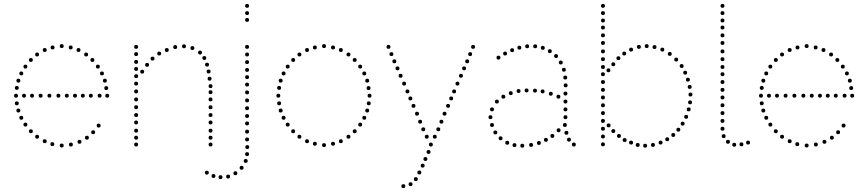

<svg xmlns="http://www.w3.org/2000/svg" viewBox="-20 -750 4435 983"><path d="M296 -504Q286 -504 286 -514Q286 -524 296 -524Q306 -524 306 -514Q306 -504 296 -504ZM342 -497Q332 -497 332 -507Q332 -517 342 -517Q352 -517 352 -507Q352 -497 342 -497ZM382 -484Q372 -484 372 -494Q372 -504 382 -504Q392 -504 392 -494Q392 -484 382 -484ZM421 -461Q411 -461 411 -471Q411 -481 421 -481Q431 -481 431 -471Q431 -461 421 -461ZM453 -433Q443 -433 443 -443Q443 -453 453 -453Q463 -453 463 -443Q463 -433 453 -433ZM502 -364Q492 -364 492 -374Q492 -384 502 -384Q512 -384 512 -374Q512 -364 502 -364ZM517 -327Q507 -327 507 -337Q507 -347 517 -347Q527 -347 527 -337Q527 -327 517 -327ZM529 -250Q519 -250 519 -260Q519 -270 529 -270Q539 -270 539 -260Q539 -250 529 -250ZM481 -399Q471 -399 471 -409Q471 -419 481 -419Q491 -419 491 -409Q491 -399 481 -399ZM524 -289Q514 -289 514 -299Q514 -309 524 -309Q534 -309 534 -299Q534 -289 524 -289ZM249 -497Q239 -497 239 -507Q239 -517 249 -517Q259 -517 259 -507Q259 -497 249 -497ZM209 -484Q199 -484 199 -494Q199 -504 209 -504Q219 -504 219 -494Q219 -484 209 -484ZM170 -461Q160 -461 160 -471Q160 -481 170 -481Q180 -481 180 -471Q180 -461 170 -461ZM138 -433Q128 -433 128 -443Q128 -453 138 -453Q148 -453 148 -443Q148 -433 138 -433ZM89 -364Q79 -364 79 -374Q79 -384 89 -384Q99 -384 99 -374Q99 -364 89 -364ZM74 -327Q64 -327 64 -337Q64 -347 74 -347Q84 -347 84 -337Q84 -327 74 -327ZM62 -250Q52 -250 52 -260Q52 -270 62 -270Q72 -270 72 -260Q72 -250 62 -250ZM110 -399Q100 -399 100 -409Q100 -419 110 -419Q120 -419 120 -409Q120 -399 110 -399ZM66 -290Q56 -290 56 -300Q56 -310 66 -310Q76 -310 76 -300Q76 -290 66 -290ZM296 -15Q306 -15 306 -5Q306 5 296 5Q286 5 286 -5Q286 -15 296 -15ZM343 -20Q353 -20 353 -10Q353 0 343 0Q333 0 333 -10Q333 -20 343 -20ZM387 -34Q397 -34 397 -24Q397 -14 387 -14Q377 -14 377 -24Q377 -34 387 -34ZM425 -55Q435 -55 435 -45Q435 -35 425 -35Q415 -35 415 -45Q415 -55 425 -55ZM457 -83Q467 -83 467 -73Q467 -63 457 -63Q447 -63 447 -73Q447 -83 457 -83ZM485 -117Q495 -117 495 -107Q495 -97 485 -97Q475 -97 475 -107Q475 -117 485 -117ZM248 -22Q258 -22 258 -12Q258 -2 248 -2Q238 -2 238 -12Q238 -22 248 -22ZM209 -37Q219 -37 219 -27Q219 -17 209 -17Q199 -17 199 -27Q199 -37 209 -37ZM170 -60Q180 -60 180 -50Q180 -40 170 -40Q160 -40 160 -50Q160 -60 170 -60ZM138 -88Q148 -88 148 -78Q148 -68 138 -68Q128 -68 128 -78Q128 -88 138 -88ZM89 -157Q99 -157 99 -147Q99 -137 89 -137Q79 -137 79 -147Q79 -157 89 -157ZM74 -194Q84 -194 84 -184Q84 -174 74 -174Q64 -174 64 -184Q64 -194 74 -194ZM110 -122Q120 -122 120 -112Q120 -102 110 -102Q100 -102 100 -112Q100 -122 110 -122ZM66 -231Q76 -231 76 -221Q76 -211 66 -211Q56 -211 56 -221Q56 -231 66 -231ZM490 -250Q480 -250 480 -260Q480 -270 490 -270Q500 -270 500 -260Q500 -250 490 -250ZM445 -250Q435 -250 435 -260Q435 -270 445 -270Q455 -270 455 -260Q455 -250 445 -250ZM404 -250Q394 -250 394 -260Q394 -270 404 -270Q414 -270 414 -260Q414 -250 404 -250ZM364 -250Q354 -250 354 -260Q354 -270 364 -270Q374 -270 374 -260Q374 -250 364 -250ZM322 -250Q312 -250 312 -260Q312 -270 322 -270Q332 -270 332 -260Q332 -250 322 -250ZM279 -250Q269 -250 269 -260Q269 -270 279 -270Q289 -270 289 -260Q289 -250 279 -250ZM233 -250Q223 -250 223 -260Q223 -270 233 -270Q243 -270 243 -260Q243 -250 233 -250ZM188 -250Q178 -250 178 -260Q178 -270 188 -270Q198 -270 198 -260Q198 -250 188 -250ZM144 -250Q134 -250 134 -260Q134 -270 144 -270Q154 -270 154 -260Q154 -250 144 -250ZM103 -250Q93 -250 93 -260Q93 -270 103 -270Q113 -270 113 -260Q113 -250 103 -250Z M677 -231Q667 -231 667 -241Q667 -251 677 -251Q687 -251 687 -241Q687 -231 677 -231ZM677 -191Q667 -191 667 -201Q667 -211 677 -211Q687 -211 687 -201Q687 -191 677 -191ZM677 -151Q667 -151 667 -161Q667 -171 677 -171Q687 -171 687 -161Q687 -151 677 -151ZM677 -113Q667 -113 667 -123Q667 -133 677 -133Q687 -133 687 -123Q687 -113 677 -113ZM677 -71Q667 -71 667 -81Q667 -91 677 -91Q687 -91 687 -81Q687 -71 677 -71ZM677 -35Q667 -35 667 -45Q667 -55 677 -55Q687 -55 687 -45Q687 -35 677 -35ZM677 0Q667 0 667 -10Q667 -20 677 -20Q687 -20 687 -10Q687 0 677 0ZM677 -500Q667 -500 667 -510Q667 -520 677 -520Q687 -520 687 -510Q687 -500 677 -500ZM677 -387Q667 -387 667 -397Q667 -407 677 -407Q687 -407 687 -397Q687 -387 677 -387ZM677 -350Q667 -350 667 -360Q667 -370 677 -370Q687 -370 687 -360Q687 -350 677 -350ZM677 -312Q667 -312 667 -322Q667 -332 677 -332Q687 -332 687 -322Q687 -312 677 -312ZM677 -272Q667 -272 667 -282Q667 -292 677 -292Q687 -292 687 -282Q687 -272 677 -272ZM677 -423Q667 -423 667 -433Q667 -443 677 -443Q687 -443 687 -433Q687 -423 677 -423ZM677 -463Q667 -463 667 -473Q667 -483 677 -483Q687 -483 687 -473Q687 -463 677 -463ZM1058 -231Q1048 -231 1048 -241Q1048 -251 1058 -251Q1068 -251 1068 -241Q1068 -231 1058 -231ZM1058 -191Q1048 -191 1048 -201Q1048 -211 1058 -211Q1068 -211 1068 -201Q1068 -191 1058 -191ZM1058 -151Q1048 -151 1048 -161Q1048 -171 1058 -171Q1068 -171 1068 -161Q1068 -151 1058 -151ZM1058 -113Q1048 -113 1048 -123Q1048 -133 1058 -133Q1068 -133 1068 -123Q1068 -113 1058 -113ZM1058 -71Q1048 -71 1048 -81Q1048 -91 1058 -91Q1068 -91 1068 -81Q1068 -71 1058 -71ZM1058 -35Q1048 -35 1048 -45Q1048 -55 1058 -55Q1068 -55 1068 -45Q1068 -35 1058 -35ZM1058 0Q1048 0 1048 -10Q1048 -20 1058 -20Q1068 -20 1068 -10Q1068 0 1058 0ZM877 -499Q867 -499 867 -509Q867 -519 877 -519Q887 -519 887 -509Q887 -499 877 -499ZM922 -503Q912 -503 912 -513Q912 -523 922 -523Q932 -523 932 -513Q932 -503 922 -503ZM965 -494Q955 -494 955 -504Q955 -514 965 -514Q975 -514 975 -504Q975 -494 965 -494ZM1004 -471Q994 -471 994 -481Q994 -491 1004 -491Q1014 -491 1014 -481Q1014 -471 1004 -471ZM1026 -443Q1016 -443 1016 -453Q1016 -463 1026 -463Q1036 -463 1036 -453Q1036 -443 1026 -443ZM1048 -374Q1038 -374 1038 -384Q1038 -394 1048 -394Q1058 -394 1058 -384Q1058 -374 1048 -374ZM1053 -337Q1043 -337 1043 -347Q1043 -357 1053 -357Q1063 -357 1063 -347Q1063 -337 1053 -337ZM1040 -409Q1030 -409 1030 -419Q1030 -429 1040 -429Q1050 -429 1050 -419Q1050 -409 1040 -409ZM1058 -299Q1048 -299 1048 -309Q1048 -319 1058 -319Q1068 -319 1068 -309Q1068 -299 1058 -299ZM834 -484Q824 -484 824 -494Q824 -504 834 -504Q844 -504 844 -494Q844 -484 834 -484ZM1058 -268Q1048 -268 1048 -278Q1048 -288 1058 -288Q1068 -288 1068 -278Q1068 -268 1058 -268ZM795 -466Q785 -466 785 -476Q785 -486 795 -486Q805 -486 805 -476Q805 -466 795 -466ZM761 -440Q751 -440 751 -450Q751 -460 761 -460Q771 -460 771 -450Q771 -440 761 -440ZM733 -408Q723 -408 723 -418Q723 -428 733 -428Q743 -428 743 -418Q743 -408 733 -408ZM708 -373Q698 -373 698 -383Q698 -393 708 -393Q718 -393 718 -383Q718 -373 708 -373Z M1245 -226Q1235 -226 1235 -236Q1235 -246 1245 -246Q1255 -246 1255 -236Q1255 -226 1245 -226ZM1245 -186Q1235 -186 1235 -196Q1235 -206 1245 -206Q1255 -206 1255 -196Q1255 -186 1245 -186ZM1245 -146Q1235 -146 1235 -156Q1235 -166 1245 -166Q1255 -166 1255 -156Q1255 -146 1245 -146ZM1245 -108Q1235 -108 1235 -118Q1235 -128 1245 -128Q1255 -128 1255 -118Q1255 -108 1245 -108ZM1245 -66Q1235 -66 1235 -76Q1235 -86 1245 -86Q1255 -86 1255 -76Q1255 -66 1245 -66ZM1245 -26Q1235 -26 1235 -36Q1235 -46 1245 -46Q1255 -46 1255 -36Q1255 -26 1245 -26ZM1246 13Q1236 13 1236 3Q1236 -7 1246 -7Q1256 -7 1256 3Q1256 13 1246 13ZM1245 -500Q1235 -500 1235 -510Q1235 -520 1245 -520Q1255 -520 1255 -510Q1255 -500 1245 -500ZM1245 -382Q1235 -382 1235 -392Q1235 -402 1245 -402Q1255 -402 1255 -392Q1255 -382 1245 -382ZM1245 -345Q1235 -345 1235 -355Q1235 -365 1245 -365Q1255 -365 1255 -355Q1255 -345 1245 -345ZM1245 -307Q1235 -307 1235 -317Q1235 -327 1245 -327Q1255 -327 1255 -317Q1255 -307 1245 -307ZM1245 -267Q1235 -267 1235 -277Q1235 -287 1245 -287Q1255 -287 1255 -277Q1255 -267 1245 -267ZM1245 -422Q1235 -422 1235 -432Q1235 -442 1245 -442Q1255 -442 1255 -432Q1255 -422 1245 -422ZM1245 -461Q1235 -461 1235 -471Q1235 -481 1245 -481Q1255 -481 1255 -471Q1255 -461 1245 -461ZM1245 -710Q1235 -710 1235 -720Q1235 -730 1245 -730Q1255 -730 1255 -720Q1255 -710 1245 -710ZM1245 -638Q1235 -638 1235 -648Q1235 -658 1245 -658Q1255 -658 1255 -648Q1255 -638 1245 -638ZM1245 -673Q1235 -673 1235 -683Q1235 -693 1245 -693Q1255 -693 1255 -683Q1255 -673 1245 -673ZM1245 49Q1235 49 1235 39Q1235 29 1245 29Q1255 29 1255 39Q1255 49 1245 49ZM1238 84Q1228 84 1228 74Q1228 64 1238 64Q1248 64 1248 74Q1248 84 1238 84ZM1217 119Q1207 119 1207 109Q1207 99 1217 99Q1227 99 1227 109Q1227 119 1217 119ZM1185 147Q1175 147 1175 137Q1175 127 1185 127Q1195 127 1195 137Q1195 147 1185 147ZM1148 164Q1138 164 1138 154Q1138 144 1148 144Q1158 144 1158 154Q1158 164 1148 164ZM1039 144Q1029 144 1029 134Q1029 124 1039 124Q1049 124 1049 134Q1049 144 1039 144ZM1073 161Q1063 161 1063 151Q1063 141 1073 141Q1083 141 1083 151Q1083 161 1073 161ZM1109 167Q1099 167 1099 157Q1099 147 1109 147Q1119 147 1119 157Q1119 167 1109 167Z M1639 -504Q1629 -504 1629 -514Q1629 -524 1639 -524Q1649 -524 1649 -514Q1649 -504 1639 -504ZM1685 -497Q1675 -497 1675 -507Q1675 -517 1685 -517Q1695 -517 1695 -507Q1695 -497 1685 -497ZM1725 -484Q1715 -484 1715 -494Q1715 -504 1725 -504Q1735 -504 1735 -494Q1735 -484 1725 -484ZM1764 -461Q1754 -461 1754 -471Q1754 -481 1764 -481Q1774 -481 1774 -471Q1774 -461 1764 -461ZM1796 -433Q1786 -433 1786 -443Q1786 -453 1796 -453Q1806 -453 1806 -443Q1806 -433 1796 -433ZM1845 -364Q1835 -364 1835 -374Q1835 -384 1845 -384Q1855 -384 1855 -374Q1855 -364 1845 -364ZM1860 -327Q1850 -327 1850 -337Q1850 -347 1860 -347Q1870 -347 1870 -337Q1870 -327 1860 -327ZM1872 -250Q1862 -250 1862 -260Q1862 -270 1872 -270Q1882 -270 1882 -260Q1882 -250 1872 -250ZM1824 -399Q1814 -399 1814 -409Q1814 -419 1824 -419Q1834 -419 1834 -409Q1834 -399 1824 -399ZM1867 -289Q1857 -289 1857 -299Q1857 -309 1867 -309Q1877 -309 1877 -299Q1877 -289 1867 -289ZM1592 -497Q1582 -497 1582 -507Q1582 -517 1592 -517Q1602 -517 1602 -507Q1602 -497 1592 -497ZM1552 -484Q1542 -484 1542 -494Q1542 -504 1552 -504Q1562 -504 1562 -494Q1562 -484 1552 -484ZM1513 -461Q1503 -461 1503 -471Q1503 -481 1513 -481Q1523 -481 1523 -471Q1523 -461 1513 -461ZM1481 -433Q1471 -433 1471 -443Q1471 -453 1481 -453Q1491 -453 1491 -443Q1491 -433 1481 -433ZM1432 -364Q1422 -364 1422 -374Q1422 -384 1432 -384Q1442 -384 1442 -374Q1442 -364 1432 -364ZM1417 -327Q1407 -327 1407 -337Q1407 -347 1417 -347Q1427 -347 1427 -337Q1427 -327 1417 -327ZM1405 -250Q1395 -250 1395 -260Q1395 -270 1405 -270Q1415 -270 1415 -260Q1415 -250 1405 -250ZM1453 -399Q1443 -399 1443 -409Q1443 -419 1453 -419Q1463 -419 1463 -409Q1463 -399 1453 -399ZM1409 -290Q1399 -290 1399 -300Q1399 -310 1409 -310Q1419 -310 1419 -300Q1419 -290 1409 -290ZM1639 -17Q1649 -17 1649 -7Q1649 3 1639 3Q1629 3 1629 -7Q1629 -17 1639 -17ZM1685 -24Q1695 -24 1695 -14Q1695 -4 1685 -4Q1675 -4 1675 -14Q1675 -24 1685 -24ZM1725 -37Q1735 -37 1735 -27Q1735 -17 1725 -17Q1715 -17 1715 -27Q1715 -37 1725 -37ZM1764 -60Q1774 -60 1774 -50Q1774 -40 1764 -40Q1754 -40 1754 -50Q1754 -60 1764 -60ZM1796 -88Q1806 -88 1806 -78Q1806 -68 1796 -68Q1786 -68 1786 -78Q1786 -88 1796 -88ZM1845 -157Q1855 -157 1855 -147Q1855 -137 1845 -137Q1835 -137 1835 -147Q1835 -157 1845 -157ZM1860 -194Q1870 -194 1870 -184Q1870 -174 1860 -174Q1850 -174 1850 -184Q1850 -194 1860 -194ZM1824 -122Q1834 -122 1834 -112Q1834 -102 1824 -102Q1814 -102 1814 -112Q1814 -122 1824 -122ZM1868 -231Q1878 -231 1878 -221Q1878 -211 1868 -211Q1858 -211 1858 -221Q1858 -231 1868 -231ZM1592 -24Q1602 -24 1602 -14Q1602 -4 1592 -4Q1582 -4 1582 -14Q1582 -24 1592 -24ZM1552 -37Q1562 -37 1562 -27Q1562 -17 1552 -17Q1542 -17 1542 -27Q1542 -37 1552 -37ZM1513 -60Q1523 -60 1523 -50Q1523 -40 1513 -40Q1503 -40 1503 -50Q1503 -60 1513 -60ZM1481 -88Q1491 -88 1491 -78Q1491 -68 1481 -68Q1471 -68 1471 -78Q1471 -88 1481 -88ZM1432 -157Q1442 -157 1442 -147Q1442 -137 1432 -137Q1422 -137 1422 -147Q1422 -157 1432 -157ZM1417 -194Q1427 -194 1427 -184Q1427 -174 1417 -174Q1407 -174 1407 -184Q1407 -194 1417 -194ZM1453 -122Q1463 -122 1463 -112Q1463 -102 1453 -102Q1443 -102 1443 -112Q1443 -122 1453 -122ZM1409 -231Q1419 -231 1419 -221Q1419 -211 1409 -211Q1399 -211 1399 -221Q1399 -231 1409 -231Z M1984 -463Q1974 -463 1974 -473Q1974 -483 1984 -483Q1994 -483 1994 -473Q1994 -463 1984 -463ZM1999 -426Q1989 -426 1989 -436Q1989 -446 1999 -446Q2009 -446 2009 -436Q2009 -426 1999 -426ZM2015 -390Q2005 -390 2005 -400Q2005 -410 2015 -410Q2025 -410 2025 -400Q2025 -390 2015 -390ZM2031 -352Q2021 -352 2021 -362Q2021 -372 2031 -372Q2041 -372 2041 -362Q2041 -352 2031 -352ZM2049 -312Q2039 -312 2039 -322Q2039 -332 2049 -332Q2059 -332 2059 -322Q2059 -312 2049 -312ZM2066 -272Q2056 -272 2056 -282Q2056 -292 2066 -292Q2076 -292 2076 -282Q2076 -272 2066 -272ZM2081 -236Q2071 -236 2071 -246Q2071 -256 2081 -256Q2091 -256 2091 -246Q2091 -236 2081 -236ZM2097 -198Q2087 -198 2087 -208Q2087 -218 2097 -218Q2107 -218 2107 -208Q2107 -198 2097 -198ZM2115 -158Q2105 -158 2105 -168Q2105 -178 2115 -178Q2125 -178 2125 -168Q2125 -158 2115 -158ZM2131 -117Q2121 -117 2121 -127Q2121 -137 2131 -137Q2141 -137 2141 -127Q2141 -117 2131 -117ZM2147 -78Q2137 -78 2137 -88Q2137 -98 2147 -98Q2157 -98 2157 -88Q2157 -78 2147 -78ZM2186 0Q2176 0 2176 -10Q2176 -20 2186 -20Q2196 -20 2196 -10Q2196 0 2186 0ZM2165 -40Q2155 -40 2155 -50Q2155 -60 2165 -60Q2175 -60 2175 -50Q2175 -40 2165 -40ZM1969 -500Q1959 -500 1959 -510Q1959 -520 1969 -520Q1979 -520 1979 -510Q1979 -500 1969 -500ZM2387 -463Q2377 -463 2377 -473Q2377 -483 2387 -483Q2397 -483 2397 -473Q2397 -463 2387 -463ZM2372 -426Q2362 -426 2362 -436Q2362 -446 2372 -446Q2382 -446 2382 -436Q2382 -426 2372 -426ZM2356 -390Q2346 -390 2346 -400Q2346 -410 2356 -410Q2366 -410 2366 -400Q2366 -390 2356 -390ZM2340 -352Q2330 -352 2330 -362Q2330 -372 2340 -372Q2350 -372 2350 -362Q2350 -352 2340 -352ZM2322 -312Q2312 -312 2312 -322Q2312 -332 2322 -332Q2332 -332 2332 -322Q2332 -312 2322 -312ZM2305 -272Q2295 -272 2295 -282Q2295 -292 2305 -292Q2315 -292 2315 -282Q2315 -272 2305 -272ZM2290 -236Q2280 -236 2280 -246Q2280 -256 2290 -256Q2300 -256 2300 -246Q2300 -236 2290 -236ZM2274 -198Q2264 -198 2264 -208Q2264 -218 2274 -218Q2284 -218 2284 -208Q2284 -198 2274 -198ZM2256 -158Q2246 -158 2246 -168Q2246 -178 2256 -178Q2266 -178 2266 -168Q2266 -158 2256 -158ZM2240 -117Q2230 -117 2230 -127Q2230 -137 2240 -137Q2250 -137 2250 -127Q2250 -117 2240 -117ZM2224 -78Q2214 -78 2214 -88Q2214 -98 2224 -98Q2234 -98 2234 -88Q2234 -78 2224 -78ZM2206 -40Q2196 -40 2196 -50Q2196 -60 2206 -60Q2216 -60 2216 -50Q2216 -40 2206 -40ZM2402 -500Q2392 -500 2392 -510Q2392 -520 2402 -520Q2412 -520 2412 -510Q2412 -500 2402 -500ZM2045 213Q2035 213 2035 203Q2035 193 2045 193Q2055 193 2055 203Q2055 213 2045 213ZM2082 203Q2072 203 2072 193Q2072 183 2082 183Q2092 183 2092 193Q2092 203 2082 203ZM2109 177Q2099 177 2099 167Q2099 157 2109 157Q2119 157 2119 167Q2119 177 2109 177ZM2127 143Q2117 143 2117 133Q2117 123 2127 123Q2137 123 2137 133Q2137 143 2127 143ZM2144 108Q2134 108 2134 98Q2134 88 2144 88Q2154 88 2154 98Q2154 108 2144 108ZM2158 74Q2148 74 2148 64Q2148 54 2158 54Q2168 54 2168 64Q2168 74 2158 74ZM2174 38Q2164 38 2164 28Q2164 18 2174 18Q2184 18 2184 28Q2184 38 2174 38Z M2639 -496Q2629 -496 2629 -506Q2629 -516 2639 -516Q2649 -516 2649 -506Q2649 -496 2639 -496ZM2679 -503Q2669 -503 2669 -513Q2669 -523 2679 -523Q2689 -523 2689 -513Q2689 -503 2679 -503ZM2720 -503Q2710 -503 2710 -513Q2710 -523 2720 -523Q2730 -523 2730 -513Q2730 -503 2720 -503ZM2759 -495Q2749 -495 2749 -505Q2749 -515 2759 -515Q2769 -515 2769 -505Q2769 -495 2759 -495ZM2566 -466Q2556 -466 2556 -476Q2556 -486 2566 -486Q2576 -486 2576 -476Q2576 -466 2566 -466ZM2795 -478Q2785 -478 2785 -488Q2785 -498 2795 -498Q2805 -498 2805 -488Q2805 -478 2795 -478ZM2827 -453Q2817 -453 2817 -463Q2817 -473 2827 -473Q2837 -473 2837 -463Q2837 -453 2827 -453ZM2851 -420Q2841 -420 2841 -430Q2841 -440 2851 -440Q2861 -440 2861 -430Q2861 -420 2851 -420ZM2867 -383Q2857 -383 2857 -393Q2857 -403 2867 -403Q2877 -403 2877 -393Q2877 -383 2867 -383ZM2874 -343Q2864 -343 2864 -353Q2864 -363 2874 -363Q2884 -363 2884 -353Q2884 -343 2874 -343ZM2876 -303Q2866 -303 2866 -313Q2866 -323 2876 -323Q2886 -323 2886 -313Q2886 -303 2876 -303ZM2595 -263Q2585 -263 2585 -273Q2585 -283 2595 -283Q2605 -283 2605 -273Q2605 -263 2595 -263ZM2635 -274Q2625 -274 2625 -284Q2625 -294 2635 -294Q2645 -294 2645 -284Q2645 -274 2635 -274ZM2800 -260Q2790 -260 2790 -270Q2790 -280 2800 -280Q2810 -280 2810 -270Q2810 -260 2800 -260ZM2839 -245Q2829 -245 2829 -255Q2829 -265 2839 -265Q2849 -265 2849 -255Q2849 -245 2839 -245ZM2875 -261Q2865 -261 2865 -271Q2865 -281 2875 -281Q2885 -281 2885 -271Q2885 -261 2875 -261ZM2524 -220Q2514 -220 2514 -230Q2514 -240 2524 -240Q2534 -240 2534 -230Q2534 -220 2524 -220ZM2875 -220Q2865 -220 2865 -230Q2865 -240 2875 -240Q2885 -240 2885 -230Q2885 -220 2875 -220ZM2499 -180Q2489 -180 2489 -190Q2489 -200 2499 -200Q2509 -200 2509 -190Q2509 -180 2499 -180ZM2875 -180Q2865 -180 2865 -190Q2865 -200 2875 -200Q2885 -200 2885 -190Q2885 -180 2875 -180ZM2875 -140Q2865 -140 2865 -150Q2865 -160 2875 -160Q2885 -160 2885 -150Q2885 -140 2875 -140ZM2499 -100Q2489 -100 2489 -110Q2489 -120 2499 -120Q2509 -120 2509 -110Q2509 -100 2499 -100ZM2872 -100Q2862 -100 2862 -110Q2862 -120 2872 -120Q2882 -120 2882 -110Q2882 -100 2872 -100ZM2516 -62Q2506 -62 2506 -72Q2506 -82 2516 -82Q2526 -82 2526 -72Q2526 -62 2516 -62ZM2840 -73Q2830 -73 2830 -83Q2830 -93 2840 -93Q2850 -93 2850 -83Q2850 -73 2840 -73ZM2880 -60Q2870 -60 2870 -70Q2870 -80 2880 -80Q2890 -80 2890 -70Q2890 -60 2880 -60ZM2543 -32Q2533 -32 2533 -42Q2533 -52 2543 -52Q2553 -52 2553 -42Q2553 -32 2543 -32ZM2775 -24Q2765 -24 2765 -34Q2765 -44 2775 -44Q2785 -44 2785 -34Q2785 -24 2775 -24ZM2808 -44Q2798 -44 2798 -54Q2798 -64 2808 -64Q2818 -64 2818 -54Q2818 -44 2808 -44ZM2893 -25Q2883 -25 2883 -35Q2883 -45 2893 -45Q2903 -45 2903 -35Q2903 -25 2893 -25ZM2602 -483Q2592 -483 2592 -493Q2592 -503 2602 -503Q2612 -503 2612 -493Q2612 -483 2602 -483ZM2532 -445Q2522 -445 2522 -455Q2522 -465 2532 -465Q2542 -465 2542 -455Q2542 -445 2532 -445ZM2918 0Q2908 0 2908 -10Q2908 -20 2918 -20Q2928 -20 2928 -10Q2928 0 2918 0ZM2491 -140Q2481 -140 2481 -150Q2481 -160 2491 -160Q2501 -160 2501 -150Q2501 -140 2491 -140ZM2758 -272Q2748 -272 2748 -282Q2748 -292 2758 -292Q2768 -292 2768 -282Q2768 -272 2758 -272ZM2719 -276Q2709 -276 2709 -286Q2709 -296 2719 -296Q2729 -296 2729 -286Q2729 -276 2719 -276ZM2676 -277Q2666 -277 2666 -287Q2666 -297 2676 -297Q2686 -297 2686 -287Q2686 -277 2676 -277ZM2557 -245Q2547 -245 2547 -255Q2547 -265 2557 -265Q2567 -265 2567 -255Q2567 -245 2557 -245ZM2577 -9Q2567 -9 2567 -19Q2567 -29 2577 -29Q2587 -29 2587 -19Q2587 -9 2577 -9ZM2614 3Q2604 3 2604 -7Q2604 -17 2614 -17Q2624 -17 2624 -7Q2624 3 2614 3ZM2654 6Q2644 6 2644 -4Q2644 -14 2654 -14Q2664 -14 2664 -4Q2664 6 2654 6ZM2699 2Q2689 2 2689 -8Q2689 -18 2699 -18Q2709 -18 2709 -8Q2709 2 2699 2ZM2739 -8Q2729 -8 2729 -18Q2729 -28 2739 -28Q2749 -28 2749 -18Q2749 -8 2739 -8Z M3211 -486Q3201 -486 3201 -496Q3201 -506 3211 -506Q3221 -506 3221 -496Q3221 -486 3211 -486ZM3251 -500Q3241 -500 3241 -510Q3241 -520 3251 -520Q3261 -520 3261 -510Q3261 -500 3251 -500ZM3291 -504Q3281 -504 3281 -514Q3281 -524 3291 -524Q3301 -524 3301 -514Q3301 -504 3291 -504ZM3331 -499Q3321 -499 3321 -509Q3321 -519 3331 -519Q3341 -519 3341 -509Q3341 -499 3331 -499ZM3371 -486Q3361 -486 3361 -496Q3361 -506 3371 -506Q3381 -506 3381 -496Q3381 -486 3371 -486ZM3176 -466Q3166 -466 3166 -476Q3166 -486 3176 -486Q3186 -486 3186 -476Q3186 -466 3176 -466ZM3409 -464Q3399 -464 3399 -474Q3399 -484 3409 -484Q3419 -484 3419 -474Q3419 -464 3409 -464ZM3146 -442Q3136 -442 3136 -452Q3136 -462 3146 -462Q3156 -462 3156 -452Q3156 -442 3146 -442ZM3442 -435Q3432 -435 3432 -445Q3432 -455 3442 -455Q3452 -455 3452 -445Q3452 -435 3442 -435ZM3488 -368Q3478 -368 3478 -378Q3478 -388 3488 -388Q3498 -388 3498 -378Q3498 -368 3488 -368ZM3502 -332Q3492 -332 3492 -342Q3492 -352 3502 -352Q3512 -352 3512 -342Q3512 -332 3502 -332ZM3515 -256Q3505 -256 3505 -266Q3505 -276 3515 -276Q3525 -276 3525 -266Q3525 -256 3515 -256ZM3513 -216Q3503 -216 3503 -226Q3503 -236 3513 -236Q3523 -236 3523 -226Q3523 -216 3513 -216ZM3506 -180Q3496 -180 3496 -190Q3496 -200 3506 -200Q3516 -200 3516 -190Q3516 -180 3506 -180ZM3493 -142Q3483 -142 3483 -152Q3483 -162 3493 -162Q3503 -162 3503 -152Q3503 -142 3493 -142ZM3475 -107Q3465 -107 3465 -117Q3465 -127 3475 -127Q3485 -127 3485 -117Q3485 -107 3475 -107ZM3120 -69Q3110 -69 3110 -79Q3110 -89 3120 -89Q3130 -89 3130 -79Q3130 -69 3120 -69ZM3453 -76Q3443 -76 3443 -86Q3443 -96 3453 -96Q3463 -96 3463 -86Q3463 -76 3453 -76ZM3178 -23Q3168 -23 3168 -33Q3168 -43 3178 -43Q3188 -43 3188 -33Q3188 -23 3178 -23ZM3211 -10Q3201 -10 3201 -20Q3201 -30 3211 -30Q3221 -30 3221 -20Q3221 -10 3211 -10ZM3362 -10Q3352 -10 3352 -20Q3352 -30 3362 -30Q3372 -30 3372 -20Q3372 -10 3362 -10ZM3396 -27Q3386 -27 3386 -37Q3386 -47 3396 -47Q3406 -47 3406 -37Q3406 -27 3396 -27ZM3067 -241Q3057 -241 3057 -251Q3057 -261 3067 -261Q3077 -261 3077 -251Q3077 -241 3067 -241ZM3067 -201Q3057 -201 3057 -211Q3057 -221 3067 -221Q3077 -221 3077 -211Q3077 -201 3067 -201ZM3067 -161Q3057 -161 3057 -171Q3057 -181 3067 -181Q3077 -181 3077 -171Q3077 -161 3067 -161ZM3067 -121Q3057 -121 3057 -131Q3057 -141 3067 -141Q3077 -141 3077 -131Q3077 -121 3067 -121ZM3067 -81Q3057 -81 3057 -91Q3057 -101 3067 -101Q3077 -101 3077 -91Q3077 -81 3067 -81ZM3067 -41Q3057 -41 3057 -51Q3057 -61 3067 -61Q3077 -61 3077 -51Q3077 -41 3067 -41ZM3067 -1Q3057 -1 3057 -11Q3057 -21 3067 -21Q3077 -21 3077 -11Q3077 -1 3067 -1ZM3067 -559Q3057 -559 3057 -569Q3057 -579 3067 -579Q3077 -579 3077 -569Q3077 -559 3067 -559ZM3067 -520Q3057 -520 3057 -530Q3057 -540 3067 -540Q3077 -540 3077 -530Q3077 -520 3067 -520ZM3067 -477Q3057 -477 3057 -487Q3057 -497 3067 -497Q3077 -497 3077 -487Q3077 -477 3067 -477ZM3067 -397Q3057 -397 3057 -407Q3057 -417 3067 -417Q3077 -417 3077 -407Q3077 -397 3067 -397ZM3067 -360Q3057 -360 3057 -370Q3057 -380 3067 -380Q3077 -380 3077 -370Q3077 -360 3067 -360ZM3067 -320Q3057 -320 3057 -330Q3057 -340 3067 -340Q3077 -340 3077 -330Q3077 -320 3067 -320ZM3067 -280Q3057 -280 3057 -290Q3057 -300 3067 -300Q3077 -300 3077 -290Q3077 -280 3067 -280ZM3067 -710Q3057 -710 3057 -720Q3057 -730 3067 -730Q3077 -730 3077 -720Q3077 -710 3067 -710ZM3067 -673Q3057 -673 3057 -683Q3057 -693 3067 -693Q3077 -693 3077 -683Q3077 -673 3067 -673ZM3067 -635Q3057 -635 3057 -645Q3057 -655 3067 -655Q3077 -655 3077 -645Q3077 -635 3067 -635ZM3067 -599Q3057 -599 3057 -609Q3057 -619 3067 -619Q3077 -619 3077 -609Q3077 -599 3067 -599ZM3067 -437Q3057 -437 3057 -447Q3057 -457 3067 -457Q3077 -457 3077 -447Q3077 -437 3067 -437ZM3470 -402Q3460 -402 3460 -412Q3460 -422 3470 -422Q3480 -422 3480 -412Q3480 -402 3470 -402ZM3511 -295Q3501 -295 3501 -305Q3501 -315 3511 -315Q3521 -315 3521 -305Q3521 -295 3511 -295ZM3120 -411Q3110 -411 3110 -421Q3110 -431 3120 -431Q3130 -431 3130 -421Q3130 -411 3120 -411ZM3095 -380Q3085 -380 3085 -390Q3085 -400 3095 -400Q3105 -400 3105 -390Q3105 -380 3095 -380ZM3096 -98Q3086 -98 3086 -108Q3086 -118 3096 -118Q3106 -118 3106 -108Q3106 -98 3096 -98ZM3283 6Q3273 6 3273 -4Q3273 -14 3283 -14Q3293 -14 3293 -4Q3293 6 3283 6ZM3245 2Q3235 2 3235 -8Q3235 -18 3245 -18Q3255 -18 3255 -8Q3255 2 3245 2ZM3149 -44Q3139 -44 3139 -54Q3139 -64 3149 -64Q3159 -64 3159 -54Q3159 -44 3149 -44ZM3323 2Q3313 2 3313 -8Q3313 -18 3323 -18Q3333 -18 3333 -8Q3333 2 3323 2ZM3427 -49Q3417 -49 3417 -59Q3417 -69 3427 -69Q3437 -69 3437 -59Q3437 -49 3427 -49Z M3810 -10Q3800 -10 3800 -20Q3800 -30 3810 -30Q3820 -30 3820 -20Q3820 -10 3810 -10ZM3679 -241Q3669 -241 3669 -251Q3669 -261 3679 -261Q3689 -261 3689 -251Q3689 -241 3679 -241ZM3679 -201Q3669 -201 3669 -211Q3669 -221 3679 -221Q3689 -221 3689 -211Q3689 -201 3679 -201ZM3679 -161Q3669 -161 3669 -171Q3669 -181 3679 -181Q3689 -181 3689 -171Q3689 -161 3679 -161ZM3679 -121Q3669 -121 3669 -131Q3669 -141 3679 -141Q3689 -141 3689 -131Q3689 -121 3679 -121ZM3679 -81Q3669 -81 3669 -91Q3669 -101 3679 -101Q3689 -101 3689 -91Q3689 -81 3679 -81ZM3685 -43Q3675 -43 3675 -53Q3675 -63 3685 -63Q3695 -63 3695 -53Q3695 -43 3685 -43ZM3707 -14Q3697 -14 3697 -24Q3697 -34 3707 -34Q3717 -34 3717 -24Q3717 -14 3707 -14ZM3679 -559Q3669 -559 3669 -569Q3669 -579 3679 -579Q3689 -579 3689 -569Q3689 -559 3679 -559ZM3679 -520Q3669 -520 3669 -530Q3669 -540 3679 -540Q3689 -540 3689 -530Q3689 -520 3679 -520ZM3679 -477Q3669 -477 3669 -487Q3669 -497 3679 -497Q3689 -497 3689 -487Q3689 -477 3679 -477ZM3679 -397Q3669 -397 3669 -407Q3669 -417 3679 -417Q3689 -417 3689 -407Q3689 -397 3679 -397ZM3679 -360Q3669 -360 3669 -370Q3669 -380 3679 -380Q3689 -380 3689 -370Q3689 -360 3679 -360ZM3679 -320Q3669 -320 3669 -330Q3669 -340 3679 -340Q3689 -340 3689 -330Q3689 -320 3679 -320ZM3679 -280Q3669 -280 3669 -290Q3669 -300 3679 -300Q3689 -300 3689 -290Q3689 -280 3679 -280ZM3679 -710Q3669 -710 3669 -720Q3669 -730 3679 -730Q3689 -730 3689 -720Q3689 -710 3679 -710ZM3679 -673Q3669 -673 3669 -683Q3669 -693 3679 -693Q3689 -693 3689 -683Q3689 -673 3679 -673ZM3679 -635Q3669 -635 3669 -645Q3669 -655 3679 -655Q3689 -655 3689 -645Q3689 -635 3679 -635ZM3679 -599Q3669 -599 3669 -609Q3669 -619 3679 -619Q3689 -619 3689 -609Q3689 -599 3679 -599ZM3679 -437Q3669 -437 3669 -447Q3669 -457 3679 -457Q3689 -457 3689 -447Q3689 -437 3679 -437ZM3739 1Q3729 1 3729 -9Q3729 -19 3739 -19Q3749 -19 3749 -9Q3749 1 3739 1ZM3776 -1Q3766 -1 3766 -11Q3766 -21 3776 -21Q3786 -21 3786 -11Q3786 -1 3776 -1Z M4110 -504Q4100 -504 4100 -514Q4100 -524 4110 -524Q4120 -524 4120 -514Q4120 -504 4110 -504ZM4156 -497Q4146 -497 4146 -507Q4146 -517 4156 -517Q4166 -517 4166 -507Q4166 -497 4156 -497ZM4196 -484Q4186 -484 4186 -494Q4186 -504 4196 -504Q4206 -504 4206 -494Q4206 -484 4196 -484ZM4235 -461Q4225 -461 4225 -471Q4225 -481 4235 -481Q4245 -481 4245 -471Q4245 -461 4235 -461ZM4267 -433Q4257 -433 4257 -443Q4257 -453 4267 -453Q4277 -453 4277 -443Q4277 -433 4267 -433ZM4316 -364Q4306 -364 4306 -374Q4306 -384 4316 -384Q4326 -384 4326 -374Q4326 -364 4316 -364ZM4331 -327Q4321 -327 4321 -337Q4321 -347 4331 -347Q4341 -347 4341 -337Q4341 -327 4331 -327ZM4343 -250Q4333 -250 4333 -260Q4333 -270 4343 -270Q4353 -270 4353 -260Q4353 -250 4343 -250ZM4295 -399Q4285 -399 4285 -409Q4285 -419 4295 -419Q4305 -419 4305 -409Q4305 -399 4295 -399ZM4338 -289Q4328 -289 4328 -299Q4328 -309 4338 -309Q4348 -309 4348 -299Q4348 -289 4338 -289ZM4063 -497Q4053 -497 4053 -507Q4053 -517 4063 -517Q4073 -517 4073 -507Q4073 -497 4063 -497ZM4023 -484Q4013 -484 4013 -494Q4013 -504 4023 -504Q4033 -504 4033 -494Q4033 -484 4023 -484ZM3984 -461Q3974 -461 3974 -471Q3974 -481 3984 -481Q3994 -481 3994 -471Q3994 -461 3984 -461ZM3952 -433Q3942 -433 3942 -443Q3942 -453 3952 -453Q3962 -453 3962 -443Q3962 -433 3952 -433ZM3903 -364Q3893 -364 3893 -374Q3893 -384 3903 -384Q3913 -384 3913 -374Q3913 -364 3903 -364ZM3888 -327Q3878 -327 3878 -337Q3878 -347 3888 -347Q3898 -347 3898 -337Q3898 -327 3888 -327ZM3876 -250Q3866 -250 3866 -260Q3866 -270 3876 -270Q3886 -270 3886 -260Q3886 -250 3876 -250ZM3924 -399Q3914 -399 3914 -409Q3914 -419 3924 -419Q3934 -419 3934 -409Q3934 -399 3924 -399ZM3880 -290Q3870 -290 3870 -300Q3870 -310 3880 -310Q3890 -310 3890 -300Q3890 -290 3880 -290ZM4110 -15Q4120 -15 4120 -5Q4120 5 4110 5Q4100 5 4100 -5Q4100 -15 4110 -15ZM4157 -20Q4167 -20 4167 -10Q4167 0 4157 0Q4147 0 4147 -10Q4147 -20 4157 -20ZM4201 -34Q4211 -34 4211 -24Q4211 -14 4201 -14Q4191 -14 4191 -24Q4191 -34 4201 -34ZM4239 -55Q4249 -55 4249 -45Q4249 -35 4239 -35Q4229 -35 4229 -45Q4229 -55 4239 -55ZM4271 -83Q4281 -83 4281 -73Q4281 -63 4271 -63Q4261 -63 4261 -73Q4261 -83 4271 -83ZM4299 -117Q4309 -117 4309 -107Q4309 -97 4299 -97Q4289 -97 4289 -107Q4289 -117 4299 -117ZM4062 -22Q4072 -22 4072 -12Q4072 -2 4062 -2Q4052 -2 4052 -12Q4052 -22 4062 -22ZM4023 -37Q4033 -37 4033 -27Q4033 -17 4023 -17Q4013 -17 4013 -27Q4013 -37 4023 -37ZM3984 -60Q3994 -60 3994 -50Q3994 -40 3984 -40Q3974 -40 3974 -50Q3974 -60 3984 -60ZM3952 -88Q3962 -88 3962 -78Q3962 -68 3952 -68Q3942 -68 3942 -78Q3942 -88 3952 -88ZM3903 -157Q3913 -157 3913 -147Q3913 -137 3903 -137Q3893 -137 3893 -147Q3893 -157 3903 -157ZM3888 -194Q3898 -194 3898 -184Q3898 -174 3888 -174Q3878 -174 3878 -184Q3878 -194 3888 -194ZM3924 -122Q3934 -122 3934 -112Q3934 -102 3924 -102Q3914 -102 3914 -112Q3914 -122 3924 -122ZM3880 -231Q3890 -231 3890 -221Q3890 -211 3880 -211Q3870 -211 3870 -221Q3870 -231 3880 -231ZM4304 -250Q4294 -250 4294 -260Q4294 -270 4304 -270Q4314 -270 4314 -260Q4314 -250 4304 -250ZM4259 -250Q4249 -250 4249 -260Q4249 -270 4259 -270Q4269 -270 4269 -260Q4269 -250 4259 -250ZM4218 -250Q4208 -250 4208 -260Q4208 -270 4218 -270Q4228 -270 4228 -260Q4228 -250 4218 -250ZM4178 -250Q4168 -250 4168 -260Q4168 -270 4178 -270Q4188 -270 4188 -260Q4188 -250 4178 -250ZM4136 -250Q4126 -250 4126 -260Q4126 -270 4136 -270Q4146 -270 4146 -260Q4146 -250 4136 -250ZM4093 -250Q4083 -250 4083 -260Q4083 -270 4093 -270Q4103 -270 4103 -260Q4103 -250 4093 -250ZM4047 -250Q4037 -250 4037 -260Q4037 -270 4047 -270Q4057 -270 4057 -260Q4057 -250 4047 -250ZM4002 -250Q3992 -250 3992 -260Q3992 -270 4002 -270Q4012 -270 4012 -260Q4012 -250 4002 -250ZM3958 -250Q3948 -250 3948 -260Q3948 -270 3958 -270Q3968 -270 3968 -260Q3968 -250 3958 -250ZM3917 -250Q3907 -250 3907 -260Q3907 -270 3917 -270Q3927 -270 3927 -260Q3927 -250 3917 -250Z"/></svg>

Font: Raleway Dots 
Style: Regular
Weight: 400
Version: Version 1.000